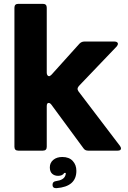

<svg xmlns="http://www.w3.org/2000/svg" viewBox="-20 -783 664 998"><path d="M75 0Q55 0 55 -20V-743Q55 -763 75 -763H203Q223 -763 223 -743V-405Q223 -397 226.5 -392Q230 -387 235 -387Q240 -387 248 -395L393 -556Q404 -567 418 -567H576Q584 -567 588.5 -563.5Q593 -560 593 -555Q593 -550 587 -542L390 -336Q383 -327 383 -321Q383 -316 388 -308L604 -24Q609 -16 609 -12Q609 0 592 0H438Q422 0 414 -12L247 -239Q240 -248 233 -248Q223 -248 223 -231V-20Q223 0 203 0ZM271 195Q253 195 253 178Q253 160 273 158Q310 153 319 131Q322 125 322 116H314Q305 131 282 131Q263 131 251 120Q239 109 239 87Q239 63 257 48Q275 33 304 33Q339 33 358 53.5Q377 74 377 105Q377 187 274 195Z"/></svg>

Font: Open Sauce Two Black
Style: Regular
Weight: 900
Designer: Alfredo Marco Pradil
Foundry: Creative Sauce Fz LLC
Version: Version 1.477